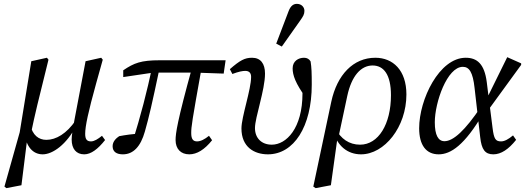

<svg xmlns="http://www.w3.org/2000/svg" viewBox="-20 -786 2718 994"><path d="M13 188 91 173 123 -84 142 -103C159 -186 179 -269 231 -477L223 -487L142 -469L82 -101L3 180L13 188ZM201 13C253 13 325 -38 376 -137L372 -163C325 -94 270 -62 220 -62C181 -62 148 -85 136 -143L107 -95C116 -27 150 13 201 13ZM416 13C451 13 487 -14 524 -61L508 -83C487 -66 468 -54 451 -54C430 -54 421 -65 421 -93C421 -133 437 -207 478 -355L512 -477L504 -487L423 -469L380 -242C355 -112 351 -85 351 -64C351 -15 375 13 416 13Z M616 13C670 13 708 -27 730 -105C752 -183 765 -238 808 -442L768 -443C742 -313 707 -183 667 -54L695 -70L706 -94C668 -93 629 -87 597 -81C582 -71 563 -54 563 -29C563 0 584 13 616 13ZM618 -387 773 -410H994L1138 -405L1148 -474H807C710 -474 674 -460 618 -422V-387ZM960 13C999 13 1039 -11 1078 -60L1062 -83C1040 -65 1019 -54 1000 -54C979 -54 970 -67 970 -97C970 -130 973 -152 1025 -442H976C897 -157 889 -94 889 -61C889 -15 916 13 960 13Z M1367 13C1501 13 1594 -130 1594 -348C1594 -408 1593 -437 1588 -468C1581 -480 1570 -487 1554 -487C1525 -487 1495 -470 1495 -432C1495 -397 1509 -355 1565 -278L1568 -346L1542 -381C1545 -351 1546 -329 1546 -303C1546 -121 1462 -37 1387 -37C1334 -37 1300 -71 1300 -123C1300 -178 1352 -320 1352 -405C1352 -457 1329 -487 1285 -487C1247 -487 1223 -474 1170 -428L1183 -403C1215 -415 1235 -419 1250 -419C1270 -419 1280 -408 1280 -388C1280 -322 1230 -181 1230 -121C1230 -24 1297 13 1367 13ZM1410 -560 1439 -545C1470 -589 1502 -634 1533 -678C1550 -702 1556 -712 1556 -730C1556 -749 1541 -766 1517 -766C1500 -766 1485 -757 1474 -728C1453 -672 1431 -616 1410 -560Z M1614 188 1693 173 1728 -79H1733L1778 -290C1800 -392 1848 -447 1909 -447C1967 -447 2004 -399 2004 -293C2004 -143 1939 -37 1844 -37C1788 -37 1744 -67 1716 -122L1706 -105C1726 -31 1779 13 1849 13C1970 13 2084 -128 2084 -297C2084 -423 2014 -487 1923 -487C1809 -487 1725 -399 1695 -259L1602 180L1614 188Z M2251 13C2313 13 2385 -33 2483 -201L2470 -233C2388 -111 2327 -55 2281 -55C2249 -55 2231 -86 2231 -153C2231 -256 2295 -440 2376 -440C2409 -440 2428 -413 2437 -330L2466 -76C2473 -12 2491 13 2534 13C2574 13 2613 -13 2652 -62L2636 -85C2612 -65 2592 -54 2574 -54C2546 -54 2537 -66 2530 -124L2514 -250L2511 -272L2500 -361C2488 -455 2450 -487 2391 -487C2254 -487 2150 -271 2150 -122C2150 -35 2186 13 2251 13ZM2504 -211 2678 -450V-458L2606 -490L2498 -271L2504 -211Z"/></svg>

Font: Source Serif Variable
Style: Italic
Weight: 389
Italic angle: -12°
Designer: Frank Grießhammer
Foundry: Adobe Systems Incorporated
Version: Version 3.001;hotconv 1.0.111;makeotfexe 2.5.65597